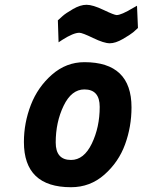

<svg xmlns="http://www.w3.org/2000/svg" viewBox="-20 -771 597 803"><path d="M333 -511Q530 -511 530 -322Q530 -241 503 -167Q476 -93 416.5 -40.5Q357 12 277 12Q80 12 80 -177Q80 -257 109 -332Q138 -407 197.5 -459Q257 -511 333 -511ZM277 -102Q331 -102 364 -170.5Q397 -239 397 -324Q397 -397 333 -397Q279 -397 246 -328.5Q213 -260 213 -175Q213 -102 277 -102ZM312 -634Q287 -634 240 -604L225 -594L222 -686Q230 -693 242 -704Q254 -715 285 -733Q316 -751 342 -751Q368 -751 413 -729.5Q458 -708 468 -708Q487 -708 537 -738L553 -747L557 -654L537 -636Q525 -626 494 -608Q463 -590 439 -590Q415 -590 369.5 -612Q324 -634 312 -634Z"/></svg>

Font: Titillium Web
Style: Bold Italic
Weight: 700
Italic angle: -13°
Version: Version 1.001;PS 57.000;hotconv 1.0.70;makeotf.lib2.5.55311